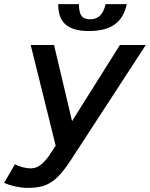

<svg xmlns="http://www.w3.org/2000/svg" viewBox="-33 -893 724 927"><path d="M314.9 -308.1 545.9 -675.8H670.9L309.1 -120.1Q280.8 -76.7 256.6 -50.3Q232.4 -23.9 208.3 -9.8Q184.1 4.4 158 9.3Q131.8 14.2 99.1 14.2Q85.4 14.2 70.6 12.2Q55.7 10.3 40.8 7.1Q25.9 3.9 12 -0.5Q-2 -4.9 -13.2 -9.8L39.1 -100.1Q46.9 -95.7 56.9 -91.8Q66.9 -87.9 77.1 -85.4Q87.4 -83 96.9 -81.5Q106.4 -80.1 113.8 -80.1Q126 -80.1 137.9 -83.5Q149.9 -86.9 162.4 -96.2Q174.8 -105.5 188.2 -121.1Q201.7 -136.7 216.8 -161.1L235.8 -189.9L115.2 -675.8H228ZM579.1 -873Q572.3 -841.3 558.3 -816.9Q544.4 -792.5 522.2 -776.1Q500 -759.8 468.8 -751.5Q437.5 -743.2 396 -743.2Q352.5 -743.2 324.2 -752.7Q295.9 -762.2 278.8 -779.3Q261.7 -796.4 254.9 -820.3Q248 -844.2 248 -873H348.1Q348.1 -833.5 360.4 -816.7Q372.6 -799.8 401.9 -799.8Q431.2 -799.8 449.5 -817.1Q467.8 -834.5 477.1 -873Z"/></svg>

Font: Clear Sans Medium
Style: Italic
Weight: 500
Italic angle: -12°
Foundry: Intel Corporation
Version: Version 1.00